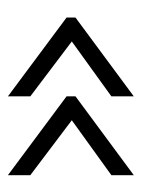

<svg xmlns="http://www.w3.org/2000/svg" viewBox="46 -534 369 502"><g transform="rotate(90 231.0 -282.5)"><path d="M25.4 -271.5V-294.9L231.4 -447.3V-388.7L87.9 -285.2L231.4 -176.8V-118.2ZM231.4 -271.5V-294.9L437.5 -447.3V-388.7L293.9 -285.2L437.5 -176.8V-118.2Z"/></g></svg>

Font: Post No Bills Colombo
Style: Regular
Weight: 500
Designer: Kosala Senevirathne, Siva Puranthara, Lasantha Premarathna, Tharique Azeez
Foundry: Mooniak
Version: Version 1.220 ; ttfautohint (v1.5)